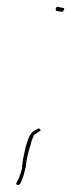

<svg xmlns="http://www.w3.org/2000/svg" viewBox="-20 -467 205 552"><path d="M143 -447C139 -443 140 -436 142 -436L157 -433H159C165 -437 166 -444 163 -444L147 -447C144 -448 144 -447 143 -447ZM27 59C26 63 29 65 32 65C34 65 37 63 39 60L45 45C49 35 51 24 54 13C56 -6 60 -27 68 -51C70 -61 73 -68 76 -74L77 -78C87 -86 94 -89 97 -92C96 -96 92 -99 90 -97H89C75 -90 71 -86 66 -78C55 -57 46 -14 43 13H44V14C42 24 38 35 35 43V44ZM68 -51H67ZM54 13H55Z"/></svg>

Font: Stray Cat
Style: HlCnObl
Weight: 100
Version: Version 1.0